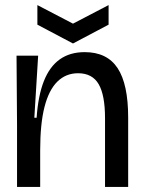

<svg xmlns="http://www.w3.org/2000/svg" viewBox="-20 -735 565 755"><path d="M47 0V-245L45 -516H130L115 -272H124Q130 -359 152.5 -416Q175 -473 215 -501.5Q255 -530 313 -530Q401 -530 442.5 -467Q484 -404 484 -273V0H393V-270Q393 -361 368 -404Q343 -447 287 -447Q239 -447 205.5 -414Q172 -381 155 -314.5Q138 -248 138 -144V0ZM127 -715 267 -642 407 -715V-638L267 -564L127 -638Z"/></svg>

Font: Bricolage Grotesque 96pt
Style: Regular
Weight: 400
Version: Version 1.001;gftools[0.9.33.dev8+g029e19f]